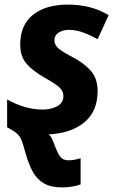

<svg xmlns="http://www.w3.org/2000/svg" viewBox="-20 -576 513 836"><path d="M250 240Q201 240 170.5 222Q140 204 122 170.5Q104 137 91 90Q81 51 71 28.5Q61 6 32 -10Q27 -13 21.5 -16Q16 -19 11 -22V-143Q48 -122 87 -110.5Q126 -99 167 -99Q202 -99 229 -113.5Q256 -128 256 -158Q256 -178 240 -194Q224 -210 174 -238Q123 -267 95.5 -298.5Q68 -330 68 -382Q68 -467 123.5 -511.5Q179 -556 276 -556Q323 -556 367 -545.5Q411 -535 453 -510L405 -405Q376 -422 343.5 -434Q311 -446 279 -446Q255 -446 236 -434.5Q217 -423 217 -400Q217 -381 233 -366.5Q249 -352 291 -330Q341 -305 373 -270.5Q405 -236 405 -180Q405 -91 347.5 -43.5Q290 4 193 9Q201 17 206.5 28.5Q212 40 216 51Q229 88 241.5 105Q254 122 277 122Q292 122 305 119.5Q318 117 331 113V227Q315 233 294 236.5Q273 240 250 240Z"/></svg>

Font: Noto IKEA Latin
Style: Bold Italic
Weight: 700
Italic angle: -12°
Designer: Monotype Design Team
Foundry: Monotype Imaging Inc.
Version: Version 1.0